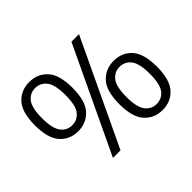

<svg xmlns="http://www.w3.org/2000/svg" viewBox="-155 -1007 1274 1274"><g transform="rotate(-45 482.0 -370.0)"><path d="M234 -287.5Q156.5 -287.5 107 -341.8Q57.5 -396 57.5 -518.5Q57.5 -640.5 106.5 -694.8Q155.5 -749 234 -749Q312 -749 361.2 -694.8Q410.5 -640.5 410.5 -518.5Q410.5 -396 360.8 -341.8Q311 -287.5 234 -287.5ZM271 0 621.5 -740H692.5L342 0ZM234 -344Q282 -344 312.8 -382Q343.5 -420 343.5 -517.5Q343.5 -615.5 312.8 -654.2Q282 -693 234 -693Q185 -693 154.8 -654.5Q124.5 -616 124.5 -519Q124.5 -422 154.8 -383Q185 -344 234 -344ZM729.5 9Q652.5 9 602.8 -45.2Q553 -99.5 553 -222Q553 -344 602.2 -398.2Q651.5 -452.5 729.5 -452.5Q808 -452.5 857 -398.2Q906 -344 906 -222Q906 -99.5 856.5 -45.2Q807 9 729.5 9ZM729.5 -47.5Q778 -47.5 808.5 -85.5Q839 -123.5 839 -221Q839 -319 808.5 -357.8Q778 -396.5 729.5 -396.5Q681.5 -396.5 650.8 -358Q620 -319.5 620 -222.5Q620 -125.5 650.8 -86.5Q681.5 -47.5 729.5 -47.5Z"/></g></svg>

Font: Encode Sans Semi Expanded
Style: Regular
Weight: 400
Width: 6
Designer: Multiple Designers
Foundry: Impallari Type
Version: Version 3.000; ttfautohint (v1.8.3) -l 8 -r 50 -G 200 -x 14 